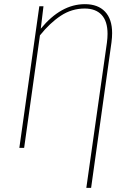

<svg xmlns="http://www.w3.org/2000/svg" viewBox="-20 -711 626 923"><path d="M519 -552Q519 -532 516 -508L418 192H395L494 -506Q497 -529 497 -548Q497 -609 468.5 -639.5Q440 -670 387 -670Q325 -670 272.5 -635.5Q220 -601 172 -541L96 0H73L169 -681H189L176 -573Q273 -691 388 -691Q451 -691 485 -655Q519 -619 519 -552Z"/></svg>

Font: Fira Sans Condensed Thin
Style: Italic
Weight: 250
Width: 3
Italic angle: -8°
Designer: Carrois Corporate & Edenspiekermann AG
Foundry: Carrois Corporate GbR & Edenspiekermann AG
Version: Version 4.203